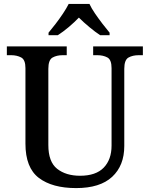

<svg xmlns="http://www.w3.org/2000/svg" viewBox="-20 -951 765 981"><path d="M369 10Q247 10 178.5 -42Q110 -94 110 -217V-603Q110 -646 88 -657.5Q66 -669 37 -669H15V-714H321V-669H300Q270 -669 248.5 -657Q227 -645 227 -599V-210Q227 -124 272 -88.5Q317 -53 389 -53Q470 -53 510 -94.5Q550 -136 550 -207V-603Q550 -646 528.5 -657.5Q507 -669 477 -669H456V-714H710V-669H689Q658 -669 636.5 -657Q615 -645 615 -599V-205Q615 -105 553 -47.5Q491 10 369 10ZM228 -784Q244 -803 264 -829Q284 -855 302 -882Q320 -909 331 -931H437Q447 -909 465.5 -882Q484 -855 504 -829Q524 -803 540 -784V-771H492Q466 -788 436 -813Q406 -838 383 -861Q361 -838 331.5 -813Q302 -788 275 -771H228Z"/></svg>

Font: Noto Serif Hentaigana Medium
Style: Regular
Weight: 500
Designer: Kazuhiro Yamada
Foundry: nipponia
Version: Version 1.000; ttfautohint (v1.8.4.7-5d5b)